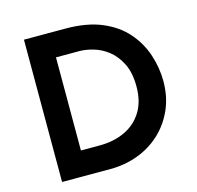

<svg xmlns="http://www.w3.org/2000/svg" viewBox="-106 -843 978 954"><g transform="rotate(-15 383.0 -366.0)"><path d="M98 0V-732H311Q421 -732 498 -699.5Q575 -667 622.5 -612Q670 -557 692 -489.5Q714 -422 714 -354Q714 -273 684.5 -207.5Q655 -142 604.5 -95.5Q554 -49 487.5 -24.5Q421 0 347 0ZM229 -127H324Q399 -127 456 -154Q513 -181 545.5 -233.5Q578 -286 578 -363Q578 -434 554.5 -481Q531 -528 496 -555.5Q461 -583 421.5 -594.5Q382 -606 349 -606H229Z"/></g></svg>

Font: Reem Kufi Fun SemiBold
Style: Regular
Weight: 600
Designer: Khaled Hosny
Version: Version 1.005